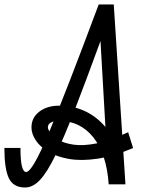

<svg xmlns="http://www.w3.org/2000/svg" viewBox="-34 -820 654 854"><path d="M449.5 0 413 -637.5Q346.5 -455.5 298 -330.5Q249.5 -205.5 212.8 -129.8Q176 -54 144.2 -20Q112.5 14 77.5 14Q25 14 5.2 -27.8Q-14.5 -69.5 -14.5 -162H57Q57 -106 63.5 -80.5Q70 -55 82 -55Q96 -55 120.2 -96.5Q144.5 -138 182.2 -226.8Q220 -315.5 275 -457.5Q330 -599.5 405 -800H472L524 0H449.5Q445 -68 427.5 -120.5Q410 -173 381 -209.2Q352 -245.5 313.8 -264Q275.5 -282.5 229 -282.5Q206.5 -282.5 192.8 -275.2Q179 -268 179 -253Q179 -245 190.5 -228.5Q202 -212 227.2 -197.2Q252.5 -182.5 294 -176.5Q335.5 -170.5 395.2 -182Q455 -193.5 536 -232L558 -161.5Q470.5 -124.5 399 -114Q327.5 -103.5 273 -113Q218.5 -122.5 181.2 -144.8Q144 -167 125 -196Q106 -225 106 -253Q106 -297 141 -323.5Q176 -350 229 -350Q291.5 -350 343.2 -326Q395 -302 433.5 -256.8Q472 -211.5 495.2 -146.8Q518.5 -82 523.5 0Z"/></svg>

Font: Victor Mono Thin
Style: Italic
Weight: 100
Italic angle: -12°
Monospace: yes
Designer: Rune Bjørnerås
Version: Version 1.561;gftools[0.9.30]